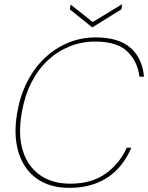

<svg xmlns="http://www.w3.org/2000/svg" viewBox="-20 -892 714 924"><path d="M313 12Q218 12 155.5 -33.5Q93 -79 68.5 -161Q44 -243 63 -351Q77 -432 111 -498.5Q145 -565 195 -612.5Q245 -660 307.5 -686Q370 -712 441 -712Q551 -712 608 -662Q665 -612 673 -523H651Q642 -597 592.5 -644.5Q543 -692 438 -692Q374 -692 316 -669Q258 -646 211 -602.5Q164 -559 131.5 -495.5Q99 -432 85 -351Q66 -243 90 -166.5Q114 -90 173 -49Q232 -8 318 -8Q421 -8 488.5 -56.5Q556 -105 590 -181H612Q586 -120 544 -76.5Q502 -33 444 -10.5Q386 12 313 12ZM568 -872 564 -847 424 -760 316 -847 320 -870 426 -786Z"/></svg>

Font: DM Sans 9pt Thin
Style: Italic
Weight: 250
Italic angle: -10°
Version: Version 4.004;gftools[0.9.30]